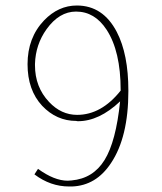

<svg xmlns="http://www.w3.org/2000/svg" viewBox="-20 -665 587 697"><path d="M105 -32 118 -52Q177 -9 226 -9Q233 -9 240 -10Q318 -17 359.5 -84Q401 -151 416 -297Q340 -225 263 -225Q259 -225 257 -226Q185 -226 133 -281Q80 -338 80 -432Q80 -528 140 -591Q192 -645 259 -645Q354 -645 404 -549Q446 -468 446 -336V-334Q446 -167 383 -73Q329 9 241 12Q236 12 231 12Q163 12 105 -32ZM418 -336V-338Q418 -479 367 -557Q324 -623 256 -623Q195 -623 149 -559Q109 -503 107 -433Q107 -431 107 -428Q107 -349 158 -295Q202 -248 260 -248Q348 -248 418 -336Z"/></svg>

Font: Tajawal ExtraLight
Style: Regular
Weight: 275
Designer: Boutros Fonts
Foundry: Created by Boutros International 2017
Version: Version 1.700